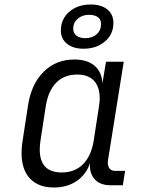

<svg xmlns="http://www.w3.org/2000/svg" viewBox="-20 -825 640 855"><path d="M537 -64 527 0H472Q426 0 401.5 -27Q377 -54 381 -99Q364 -48 321.5 -19Q279 10 220 10Q151 10 113.5 -30Q76 -70 76 -143Q76 -170 80 -194L105 -357Q120 -452 175 -506Q230 -560 311 -560Q369 -560 401.5 -532Q434 -504 436 -453L452 -550H531L461 -112Q460 -108 460 -101Q460 -84 468.5 -74Q477 -64 493 -64ZM421 -353Q424 -371 424 -387Q424 -438 398.5 -465.5Q373 -493 324 -493Q266 -493 230.5 -457Q195 -421 184 -353L160 -197Q157 -176 157 -159Q157 -57 255 -57Q313 -57 349.5 -93.5Q386 -130 397 -197ZM251 -689Q251 -740 288.5 -772.5Q326 -805 384 -805Q431 -805 458 -783Q485 -761 485 -723Q485 -672 447 -640Q409 -608 352 -608Q306 -608 278.5 -630Q251 -652 251 -689ZM430 -718Q430 -738 416 -748.5Q402 -759 376 -759Q346 -759 326 -741.5Q306 -724 306 -697Q306 -678 320.5 -666.5Q335 -655 359 -655Q391 -655 410.5 -672.5Q430 -690 430 -718Z"/></svg>

Font: JetBrains Mono Semi Light
Style: Italic
Weight: 350
Italic angle: -9°
Monospace: yes
Designer: Philipp Nurullin, Konstantin Bulenkov
Foundry: JetBrains
Version: 2.002